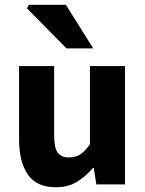

<svg xmlns="http://www.w3.org/2000/svg" viewBox="-20 -773 609 805"><path d="M214 12Q133 12 96.5 -41.5Q60 -95 60 -188V-496H207V-207Q207 -153 222 -133Q237 -113 268 -113Q296 -113 316 -125.5Q336 -138 357 -168V-496H504V0H384L373 -69H370Q338 -32 301.5 -10Q265 12 214 12ZM259 -570 93 -738 101 -753H256L371 -570Z"/></svg>

Font: Mada
Style: Bold
Weight: 700
Designer: Khaled Hosny
Version: Version 1.5